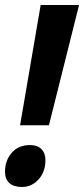

<svg xmlns="http://www.w3.org/2000/svg" viewBox="-22 -734 335 765"><path d="M140 -714H293L173 -235H58ZM-2 -50Q-2 -94 24.5 -125Q51 -156 98 -156Q127 -156 143 -140Q159 -124 159 -96Q159 -49 131.5 -19Q104 11 66 11Q33 11 15.5 -4.5Q-2 -20 -2 -50Z"/></svg>

Font: Noto Sans Display Ex Bold Cond
Style: Italic
Weight: 800
Width: 3
Italic angle: -12°
Designer: Monotype Design team
Foundry: Monotype Imaging Inc.
Version: Version 1.000